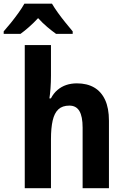

<svg xmlns="http://www.w3.org/2000/svg" viewBox="-64 -999 664 1019"><path d="M206.5 -759.8V-598.1Q206.5 -563 204.1 -530.5Q201.7 -498 198.2 -476.6H206.1Q220.2 -503.9 241 -521.5Q261.7 -539.1 287.6 -547.9Q313.5 -556.6 344.2 -556.6Q397.5 -556.6 435.3 -534.9Q473.1 -513.2 493.7 -469.2Q514.2 -425.3 514.2 -358.4V0H374.5V-321.8Q374.5 -380.9 357.4 -409.7Q340.3 -438.5 304.2 -438.5Q267.1 -438.5 245.8 -418.7Q224.6 -398.9 215.6 -359.4Q206.5 -319.8 206.5 -260.3V0H67.4V-759.8ZM211.9 -979.5Q224.6 -957.5 243.4 -931.4Q262.2 -905.3 283 -879.6Q303.7 -854 321.8 -832.5V-819.3H233.4Q211.4 -835 186.5 -856Q161.6 -877 138.2 -902.8Q114.3 -877 89.8 -855.5Q65.4 -834 44.9 -819.3H-44.4V-832.5Q-27.3 -851.6 -6.1 -877.9Q15.1 -904.3 34.7 -931.6Q54.2 -959 65.4 -979.5Z"/></svg>

Font: Open Sans SemiCondensed
Style: Bold
Weight: 700
Width: 4
Designer: Monotype Design Team
Foundry: Monotype Imaging Inc.
Version: Version 3.003